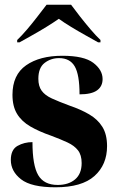

<svg xmlns="http://www.w3.org/2000/svg" viewBox="-20 -786 503 816"><path d="M216 10Q113 10 69.5 -24Q26 -58 26 -106Q26 -150 54.5 -166Q83 -182 118 -182Q118 -83 142.5 -41.5Q167 0 225 0Q271 0 299 -23.5Q327 -47 327 -93Q327 -127 311.5 -147Q296 -167 267 -180.5Q238 -194 198 -209Q146 -227 109 -248.5Q72 -270 52.5 -302Q33 -334 33 -383Q33 -468 91 -508.5Q149 -549 245 -549Q337 -549 376.5 -519Q416 -489 416 -450Q416 -419 392.5 -402Q369 -385 318 -385Q318 -469 297.5 -504Q277 -539 231 -539Q196 -539 169.5 -518.5Q143 -498 143 -451Q143 -420 157 -400.5Q171 -381 200.5 -367.5Q230 -354 276 -337Q323 -321 359 -300Q395 -279 415 -247Q435 -215 435 -165Q435 -86 381.5 -38Q328 10 216 10ZM53 -616Q73 -635 95.5 -661.5Q118 -688 139.5 -716Q161 -744 178 -766H282Q298 -744 320 -716Q342 -688 364.5 -661.5Q387 -635 407 -616V-606H397Q374 -619 343.5 -636Q313 -653 282.5 -671.5Q252 -690 230 -706Q207 -690 177 -671.5Q147 -653 116.5 -636Q86 -619 63 -606H53Z"/></svg>

Font: Noto Serif Display SemiCondensed ExtraBold
Style: Regular
Weight: 800
Width: 4
Designer: Monotype Design Team
Foundry: Monotype Imaging Inc.
Version: Version 2.009